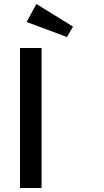

<svg xmlns="http://www.w3.org/2000/svg" viewBox="-20 -940 518 960"><path d="M80 0V-700H188V0ZM315 -755 113 -830 162 -920 345 -807Z"/></svg>

Font: Mach
Style: Regular
Weight: 400
Version: Version 1.002